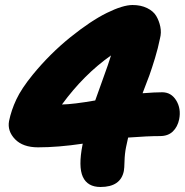

<svg xmlns="http://www.w3.org/2000/svg" viewBox="-20 -748 740 766"><path d="M380.9 -2Q329.1 -2 310.5 -42.5Q292 -83 309.1 -169.9Q309.1 -170.4 309.6 -172.1Q310.1 -173.8 310.1 -174.8Q211.4 -160.2 131.8 -160.2Q71.3 -160.2 40 -192.6Q8.8 -225.1 16.1 -265.1Q24.9 -308.1 45.2 -351.3Q65.4 -394.5 110.8 -450.2Q179.2 -533.7 260.7 -599.4Q342.3 -665 406.2 -696.5Q470.2 -728 508.8 -728Q542 -728 566.9 -715.8Q591.8 -703.6 603.3 -684.3Q614.7 -665 619.6 -641.4Q624.5 -617.7 618.2 -594.2Q610.8 -557.1 598.4 -516.1Q585.9 -475.1 576.2 -448Q566.4 -420.9 548.8 -376Q598.6 -379.9 627 -379.9Q663.1 -379.9 683.1 -347.2Q703.1 -314.5 694.8 -272Q688.5 -241.7 669.4 -223.4Q650.4 -205.1 618.2 -205.1Q569.3 -205.1 491.2 -199.2Q483.4 -163.1 482.9 -161.1Q477.5 -134.3 476.8 -105Q476.1 -75.7 474.1 -65.9Q461.4 -2 380.9 -2ZM422.9 -526.9Q314.5 -450.7 227.1 -331.1Q272.9 -332 359.9 -347.2Q366.7 -367.7 390.4 -432.4Q414.1 -497.1 422.9 -526.9Z"/></svg>

Font: Shantell Sans Bouncy
Style: Italic
Weight: 800
Italic angle: -11.31°
Designer: Stephen Nixon, Anya Danilova, Shantell Martin
Foundry: Arrow Type
Version: Version 1.006;[9816181b4]